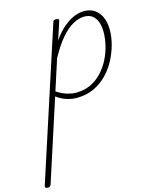

<svg xmlns="http://www.w3.org/2000/svg" viewBox="-280 -620 1025 1255"><g transform="rotate(-15 232.0 8.0)"><path d="M-116 535Q-128 535 -131 529Q-134 523 -131 515L199 -500Q201 -508 205.5 -511.5Q210 -515 221 -515Q231 -515 236 -511.5Q241 -508 239 -500L199 -378Q237 -432 275 -462.5Q313 -493 347 -506Q381 -519 410 -519Q472 -519 507.5 -475Q543 -431 543 -355Q543 -311 530 -261Q517 -211 491.5 -161.5Q466 -112 427 -71.5Q388 -31 336.5 -7Q285 17 219 17Q187 17 151 5.5Q115 -6 85 -29L-93 520Q-96 527 -101 531Q-106 535 -116 535ZM95 -60Q135 -35 166.5 -26Q198 -17 225 -17Q280 -17 324 -38Q368 -59 401.5 -95.5Q435 -132 457 -176.5Q479 -221 489.5 -267Q500 -313 500 -355Q500 -394 489.5 -422.5Q479 -451 458 -467.5Q437 -484 403 -484Q367 -484 326.5 -462Q286 -440 245 -392Q204 -344 162 -267Z"/></g></svg>

Font: Playwrite CO Thin
Style: Regular
Weight: 250
Version: Version 1.002